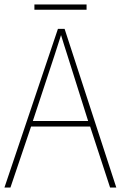

<svg xmlns="http://www.w3.org/2000/svg" viewBox="-20 -845 544 865"><path d="M370 -825H135V-801H370ZM476 0H504L271 -715H241L0 0H27L120 -275H386ZM282 -601 377 -300H128L227 -600C236 -630 246 -657 255 -687C265 -653 274 -627 282 -601Z"/></svg>

Font: Noto Sans Georgian SemiCondensed Thin
Style: Regular
Weight: 100
Width: 4
Designer: Monotype Design Team, Akaki Razmadze
Foundry: Google LLC
Version: Version 2.005